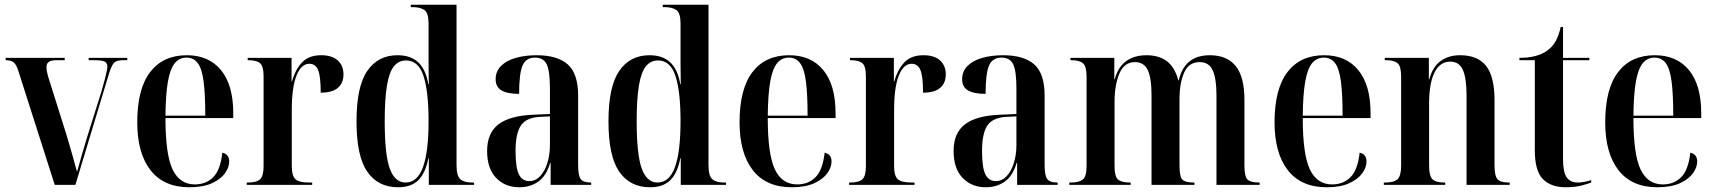

<svg xmlns="http://www.w3.org/2000/svg" viewBox="-20 -780 7235 810"><path d="M58 -479Q49 -508 37.5 -517Q26 -526 4 -526V-536H253V-526H220Q196 -526 186 -519Q176 -512 176 -497Q176 -486 179.5 -471Q183 -456 188 -441L259 -216Q270 -180 282.5 -136Q295 -92 305 -55Q315 -91 325 -125.5Q335 -160 348 -203L408 -394Q433 -481 433 -499Q433 -514 422 -520Q411 -526 378 -526H354V-536H517V-526H500Q474 -526 463 -517Q452 -508 440 -470L298 0H211Z M779 10Q671 10 615 -62Q559 -134 559 -264Q559 -405 613.5 -476Q668 -547 768 -547Q861 -547 912.5 -484Q964 -421 964 -303V-282H678Q678 -129 708 -65.5Q738 -2 802 -2Q849 -2 879.5 -32.5Q910 -63 918 -136Q947 -129 947 -99Q947 -74 929 -49Q911 -24 874 -7Q837 10 779 10ZM846 -292Q846 -383 839 -436.5Q832 -490 814.5 -513.5Q797 -537 767 -537Q737 -537 717.5 -513.5Q698 -490 688.5 -436.5Q679 -383 678 -292Z M1021 0V-10H1026Q1062 -10 1077 -23.5Q1092 -37 1092 -79V-459Q1092 -500 1077.5 -513Q1063 -526 1028 -526H1025V-536H1210V-437H1212Q1226 -487 1254.5 -517Q1283 -547 1335 -547Q1381 -547 1405 -525Q1429 -503 1429 -466Q1429 -429 1405 -409Q1381 -389 1333 -389Q1333 -458 1322 -484.5Q1311 -511 1285 -511Q1251 -511 1231 -461.5Q1211 -412 1211 -317V-80Q1211 -37 1227 -23.5Q1243 -10 1283 -10H1297V0Z M1659 10Q1575 10 1529.5 -55.5Q1484 -121 1484 -268Q1484 -415 1529.5 -481Q1575 -547 1657 -547Q1712 -547 1744 -517.5Q1776 -488 1787 -425H1789Q1788 -475 1788 -511.5Q1788 -548 1788 -575V-681Q1788 -726 1770 -738Q1752 -750 1720 -750H1713V-760H1906V-83Q1906 -38 1922 -24Q1938 -10 1971 -10H1980V0H1789V-112H1787Q1775 -50 1745 -20Q1715 10 1659 10ZM1691 -10Q1741 -10 1764.5 -75Q1788 -140 1788 -269Q1788 -395 1766.5 -460Q1745 -525 1693 -525Q1662 -525 1642 -500.5Q1622 -476 1612.5 -419.5Q1603 -363 1603 -269Q1603 -127 1624.5 -68.5Q1646 -10 1691 -10Z M2171 10Q2111 10 2073 -29.5Q2035 -69 2035 -143Q2035 -219 2083 -255.5Q2131 -292 2229 -296L2300 -299V-407Q2300 -480 2286.5 -508.5Q2273 -537 2237 -537Q2199 -537 2184.5 -503.5Q2170 -470 2170 -384Q2121 -384 2096 -398.5Q2071 -413 2071 -446Q2071 -479 2094 -502Q2117 -525 2156.5 -536Q2196 -547 2244 -547Q2331 -547 2375 -508.5Q2419 -470 2419 -376V-83Q2419 -39 2430 -24.5Q2441 -10 2472 -10H2474V0H2303V-93H2301Q2285 -38 2251 -14Q2217 10 2171 10ZM2213 -16Q2239 -16 2258.5 -36.5Q2278 -57 2289 -92Q2300 -127 2300 -168V-289L2258 -287Q2200 -284 2177.5 -250.5Q2155 -217 2155 -144Q2155 -73 2169 -44.5Q2183 -16 2213 -16Z M2722 10Q2638 10 2592.5 -55.5Q2547 -121 2547 -268Q2547 -415 2592.5 -481Q2638 -547 2720 -547Q2775 -547 2807 -517.5Q2839 -488 2850 -425H2852Q2851 -475 2851 -511.5Q2851 -548 2851 -575V-681Q2851 -726 2833 -738Q2815 -750 2783 -750H2776V-760H2969V-83Q2969 -38 2985 -24Q3001 -10 3034 -10H3043V0H2852V-112H2850Q2838 -50 2808 -20Q2778 10 2722 10ZM2754 -10Q2804 -10 2827.5 -75Q2851 -140 2851 -269Q2851 -395 2829.5 -460Q2808 -525 2756 -525Q2725 -525 2705 -500.5Q2685 -476 2675.5 -419.5Q2666 -363 2666 -269Q2666 -127 2687.5 -68.5Q2709 -10 2754 -10Z M3320 10Q3212 10 3156 -62Q3100 -134 3100 -264Q3100 -405 3154.5 -476Q3209 -547 3309 -547Q3402 -547 3453.5 -484Q3505 -421 3505 -303V-282H3219Q3219 -129 3249 -65.5Q3279 -2 3343 -2Q3390 -2 3420.5 -32.5Q3451 -63 3459 -136Q3488 -129 3488 -99Q3488 -74 3470 -49Q3452 -24 3415 -7Q3378 10 3320 10ZM3387 -292Q3387 -383 3380 -436.5Q3373 -490 3355.5 -513.5Q3338 -537 3308 -537Q3278 -537 3258.5 -513.5Q3239 -490 3229.5 -436.5Q3220 -383 3219 -292Z M3562 0V-10H3567Q3603 -10 3618 -23.5Q3633 -37 3633 -79V-459Q3633 -500 3618.5 -513Q3604 -526 3569 -526H3566V-536H3751V-437H3753Q3767 -487 3795.5 -517Q3824 -547 3876 -547Q3922 -547 3946 -525Q3970 -503 3970 -466Q3970 -429 3946 -409Q3922 -389 3874 -389Q3874 -458 3863 -484.5Q3852 -511 3826 -511Q3792 -511 3772 -461.5Q3752 -412 3752 -317V-80Q3752 -37 3768 -23.5Q3784 -10 3824 -10H3838V0Z M4139 10Q4079 10 4041 -29.5Q4003 -69 4003 -143Q4003 -219 4051 -255.5Q4099 -292 4197 -296L4268 -299V-407Q4268 -480 4254.5 -508.5Q4241 -537 4205 -537Q4167 -537 4152.5 -503.5Q4138 -470 4138 -384Q4089 -384 4064 -398.5Q4039 -413 4039 -446Q4039 -479 4062 -502Q4085 -525 4124.5 -536Q4164 -547 4212 -547Q4299 -547 4343 -508.5Q4387 -470 4387 -376V-83Q4387 -39 4398 -24.5Q4409 -10 4440 -10H4442V0H4271V-93H4269Q4253 -38 4219 -14Q4185 10 4139 10ZM4181 -16Q4207 -16 4226.5 -36.5Q4246 -57 4257 -92Q4268 -127 4268 -168V-289L4226 -287Q4168 -284 4145.5 -250.5Q4123 -217 4123 -144Q4123 -73 4137 -44.5Q4151 -16 4181 -16Z M4491 0V-10H4498Q4532 -10 4548 -22.5Q4564 -35 4564 -81V-455Q4564 -501 4548.5 -513.5Q4533 -526 4500 -526H4496V-536H4681V-446H4683Q4697 -498 4731.5 -522.5Q4766 -547 4817 -547Q4869 -547 4902.5 -522Q4936 -497 4951 -441H4953Q4977 -547 5084 -547Q5156 -547 5193 -501.5Q5230 -456 5230 -358V-82Q5230 -35 5243 -22.5Q5256 -10 5291 -10H5294V0H5112V-378Q5112 -449 5096 -483.5Q5080 -518 5041 -518Q4995 -518 4975.5 -473.5Q4956 -429 4956 -361V-83Q4956 -35 4968 -22.5Q4980 -10 5015 -10H5019V0H4838V-378Q4838 -451 4822 -484.5Q4806 -518 4768 -518Q4723 -518 4702.5 -470Q4682 -422 4682 -348V-80Q4682 -35 4697 -22.5Q4712 -10 4746 -10H4750V0Z M5577 10Q5469 10 5413 -62Q5357 -134 5357 -264Q5357 -405 5411.5 -476Q5466 -547 5566 -547Q5659 -547 5710.5 -484Q5762 -421 5762 -303V-282H5476Q5476 -129 5506 -65.5Q5536 -2 5600 -2Q5647 -2 5677.5 -32.5Q5708 -63 5716 -136Q5745 -129 5745 -99Q5745 -74 5727 -49Q5709 -24 5672 -7Q5635 10 5577 10ZM5644 -292Q5644 -383 5637 -436.5Q5630 -490 5612.5 -513.5Q5595 -537 5565 -537Q5535 -537 5515.5 -513.5Q5496 -490 5486.5 -436.5Q5477 -383 5476 -292Z M5818 0V-10H5825Q5861 -10 5876 -24Q5891 -38 5891 -82V-457Q5891 -500 5876.5 -513Q5862 -526 5827 -526H5822V-536H6008V-446H6010Q6024 -498 6057.5 -522.5Q6091 -547 6140 -547Q6214 -547 6249.5 -502Q6285 -457 6285 -357V-84Q6285 -38 6297.5 -24Q6310 -10 6345 -10H6349V0H6167V-377Q6167 -450 6151.5 -485Q6136 -520 6098 -520Q6055 -520 6032 -474.5Q6009 -429 6009 -343V-81Q6009 -37 6023.5 -23.5Q6038 -10 6072 -10H6077V0Z M6585 10Q6523 10 6489 -24.5Q6455 -59 6455 -146V-526H6390V-536Q6464 -536 6505 -565Q6529 -581 6543 -606.5Q6557 -632 6564 -666H6574V-536H6685V-526H6574V-109Q6574 -55 6589 -32.5Q6604 -10 6637 -10Q6649 -10 6662.5 -12.5Q6676 -15 6693 -20V-10Q6678 -4 6650.5 3Q6623 10 6585 10Z M6972 10Q6864 10 6808 -62Q6752 -134 6752 -264Q6752 -405 6806.5 -476Q6861 -547 6961 -547Q7054 -547 7105.5 -484Q7157 -421 7157 -303V-282H6871Q6871 -129 6901 -65.5Q6931 -2 6995 -2Q7042 -2 7072.5 -32.5Q7103 -63 7111 -136Q7140 -129 7140 -99Q7140 -74 7122 -49Q7104 -24 7067 -7Q7030 10 6972 10ZM7039 -292Q7039 -383 7032 -436.5Q7025 -490 7007.5 -513.5Q6990 -537 6960 -537Q6930 -537 6910.5 -513.5Q6891 -490 6881.5 -436.5Q6872 -383 6871 -292Z"/></svg>

Font: Noto Serif Display Condensed SemiBold
Style: Regular
Weight: 600
Width: 3
Designer: Monotype Design Team
Foundry: Monotype Imaging Inc.
Version: Version 2.009